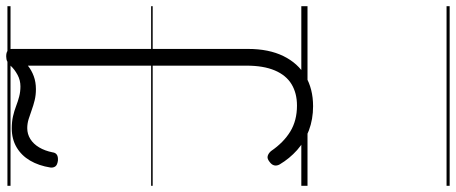

<svg xmlns="http://www.w3.org/2000/svg" viewBox="-446 -567 1472 620"><g transform="rotate(-90 290.0 -257.0)"><path d="M257 18Q215 18 179 4.5Q143 -9 115.5 -33.5Q88 -58 69 -90Q64 -99 66 -107.5Q68 -116 78 -123Q88 -131 96.5 -128.5Q105 -126 112 -118Q140 -77 175.5 -55.5Q211 -34 259 -34Q299 -34 328 -51.5Q357 -69 372.5 -105.5Q388 -142 388 -197V-903Q373 -891 354 -884Q335 -877 312 -877Q293 -877 276.5 -881Q260 -885 245 -890.5Q230 -896 215.5 -900.5Q201 -905 186 -905Q167 -905 151 -895Q135 -885 124 -866.5Q113 -848 108 -823Q107 -814 100.5 -809.5Q94 -805 81 -806Q67 -808 62.5 -814.5Q58 -821 59 -830Q65 -868 81.5 -896Q98 -924 124.5 -939.5Q151 -955 185 -955Q207 -955 224.5 -951Q242 -947 257.5 -941Q273 -935 288.5 -931Q304 -927 321 -927Q341 -927 358.5 -936.5Q376 -946 387 -958Q395 -966 401.5 -969.5Q408 -973 418 -973Q430 -973 436 -968.5Q442 -964 442 -954V-192Q442 -125 419 -78Q396 -31 354.5 -6.5Q313 18 257 18ZM0 449H580V459H0ZM0 -20H580V0H0ZM0 -505H580V-500H0ZM0 -969H580V-959H0Z"/></g></svg>

Font: Playwrite IT Trad Guides
Style: Regular
Weight: 400
Designer: Veronika Burian, José Scaglione
Foundry: TypeTogether
Version: Version 1.003